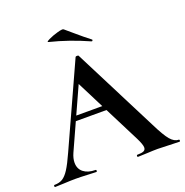

<svg xmlns="http://www.w3.org/2000/svg" viewBox="-148 -921 1009 1048"><g transform="rotate(-20 357.0 -397.5)"><path d="M233 -327H439L446 -299H218ZM717 0Q697 0 655 -2Q611 -4 592 -4Q567 -4 531 -2Q497 0 477 0Q473 0 473 -6Q473 -12 477 -12Q503 -12 514.5 -17.5Q526 -23 526 -37Q526 -54 506 -94L303 -495L352 -581L153 -142Q140 -113 140 -88Q140 -52 165.5 -32Q191 -12 234 -12Q239 -12 239 -6Q239 0 234 0Q216 0 182 -2Q144 -4 116 -4Q89 -4 51 -2Q17 0 -4 0Q-8 0 -8 -6Q-8 -12 -4 -12Q24 -12 43 -23.5Q62 -35 81 -64.5Q100 -94 126 -152L343 -629Q345 -632 352 -632Q360 -632 361 -629L611 -137Q646 -66 669 -39Q692 -12 717 -12Q722 -12 722 -6Q722 0 717 0ZM232 -756Q220 -758 243.5 -769.5Q267 -781 297.5 -789.5Q328 -798 333 -793L380 -753Q424 -715 458 -689Q461 -688 461 -685Q461 -682 459 -680Q457 -678 454 -679Q342 -729 232 -756Z"/></g></svg>

Font: Cormorant SC
Style: Bold
Weight: 700
Designer: Christian Thalmann (Catharsis Fonts)
Foundry: Catharsis Fonts
Version: Version 4.000